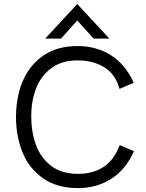

<svg xmlns="http://www.w3.org/2000/svg" viewBox="-20 -954 750 984"><path d="M379 10Q274.5 10 203 -38.5Q128.5 -90.5 95.2 -173.5Q62 -256.5 62 -353.5Q62 -418 76.2 -477.2Q90.5 -536.5 121.5 -585.8Q152.5 -635 202.5 -669.5Q273.5 -718 378 -718Q473.5 -718 548 -671.2Q622.5 -624.5 665.5 -530L592.5 -498.5Q572 -574 514.5 -609.2Q457 -644.5 377 -644.5Q297 -644.5 244 -605.5Q188.5 -564 164.2 -499Q140 -434 140 -358.5Q140 -279 164.2 -211.8Q188.5 -144.5 244 -102.5Q297.5 -63 379 -63Q457.5 -63 511.5 -99Q565.5 -135 593.5 -210.5L666.5 -179Q625.5 -86 550.8 -38Q476 10 379 10ZM540.5 -756H460L376 -849L292.5 -756H211.5L376 -933.5Z"/></svg>

Font: Acari Sans
Style: Regular
Weight: 400
Designer: Alfredo Marco Pradil and Stefan Peev (font) & Cristiano Sobral (main changes)
Foundry: Alfredo Marco Pradil and Stefan Peev (font) & Cristiano Sobral (main changes)
Version: Version 1.063; ttfautohint (v1.8.3)